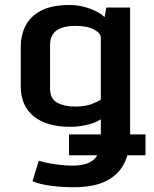

<svg xmlns="http://www.w3.org/2000/svg" viewBox="-20 -553 626 781"><path d="M280.3 208.5Q230 208.5 185.1 202.4Q140.1 196.3 112.3 184.1L137.7 100.6Q169.4 110.4 206.3 115.5Q243.2 120.6 275.4 120.6Q335.9 120.6 363 94.7Q390.1 68.8 390.1 13.7V-67.9Q374.5 -57.1 352.8 -50.3Q331.1 -43.5 308.3 -40.3Q285.6 -37.1 266.1 -37.1Q169.9 -37.1 117.2 -79.8Q64.5 -122.6 64.5 -201.2V-362.8Q64.5 -410.2 84.2 -448.7Q104 -487.3 147.7 -510Q191.4 -532.7 263.2 -532.7Q291 -532.7 318.8 -525.9Q346.7 -519 369.4 -507.8Q392.1 -496.6 405.3 -483.4L412.6 -522.5H509.3V-1.5Q509.3 61.5 486.6 108.9Q463.9 156.2 413.6 182.4Q363.3 208.5 280.3 208.5ZM285.6 -119.6Q325.2 -119.6 351.3 -129.2Q377.4 -138.7 390.1 -147.9V-399.4Q390.1 -417.5 363 -432.6Q335.9 -447.8 285.6 -447.8Q237.3 -447.8 210.4 -429.2Q183.6 -410.6 183.6 -368.2V-192.9Q183.6 -151.4 212.4 -135.5Q241.2 -119.6 285.6 -119.6ZM260.7 -6.3H571.8V78.6H260.7Z"/></svg>

Font: Monda SemiBold
Style: Regular
Weight: 600
Designer: Vernon Adams
Foundry: Vernon Adams
Version: Version 2.200